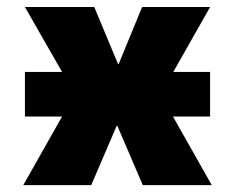

<svg xmlns="http://www.w3.org/2000/svg" viewBox="-20 -540 686 560"><path d="M47.9 0 161.1 -200.2H52.7V-330.1H161.1L52.7 -519.5H254.9L324.2 -353.5H326.2L394.5 -519.5H592.8L485.4 -330.1H592.8V-200.2H484.4L597.7 0H396.5L322.3 -172.9H320.3L246.1 0Z"/></svg>

Font: GenEi M Gothic v2 Black
Style: Regular
Weight: 900
Version: Version 2.0